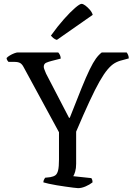

<svg xmlns="http://www.w3.org/2000/svg" viewBox="-20 -976 689 996"><path d="M385 0Q378 0 360 -2.5Q342 -5 319.5 -8Q297 -11 274 -15Q251 -19 232.5 -23Q214 -27 205 -30Q205 -38 208.5 -44.5Q212 -51 214 -54L241 -57Q258 -60 267.5 -67Q277 -74 281.5 -92.5Q286 -111 286 -149V-290L103 -627Q95 -643 84.5 -649Q74 -655 54 -655H24Q22 -657 18.5 -662Q15 -667 14 -675Q19 -681 30.5 -688Q42 -695 54 -699.5Q66 -704 72 -704H282Q287 -699 291 -690.5Q295 -682 295 -672L248 -660Q232 -656 219.5 -650.5Q207 -645 207 -629Q207 -624 210.5 -615Q214 -606 219 -594L338 -365H342Q378 -457 402.5 -517.5Q427 -578 445 -615Q463 -652 477.5 -672Q492 -692 508 -704H637Q641 -699 644.5 -691Q648 -683 648 -673L615 -664Q593 -659 575 -648.5Q557 -638 538 -615.5Q519 -593 496.5 -553.5Q474 -514 444.5 -450.5Q415 -387 375 -293V-126Q375 -103 370 -86Q365 -69 360 -62L454 -52Q456 -49 458 -44Q460 -39 460 -30Q445 -18 424 -9Q403 0 385 0ZM275 -769Q264 -772 256 -779Q248 -786 244 -791Q279 -840 312 -877Q345 -914 369.5 -935Q394 -956 403 -956Q411 -956 422.5 -947.5Q434 -939 445.5 -926Q457 -913 461 -899Z"/></svg>

Font: Texturina 12pt Light
Style: Regular
Weight: 300
Designer: Guillermo Torres Carreño
Foundry: Omnibus-Type
Version: Version 1.002